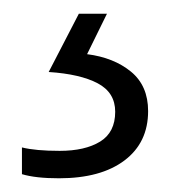

<svg xmlns="http://www.w3.org/2000/svg" viewBox="-20 -20 249 280"><path d="M196 142Q196 188 161.5 214Q127 240 66 240Q32 240 12 234V195Q32 200 67 200Q104 200 126 186.5Q148 173 148 143Q148 115 122.5 101.5Q97 88 51 85L95 0H136L107 59Q146 64 171 84.5Q196 105 196 142Z"/></svg>

Font: Noto Sans Sinhala Light
Style: Regular
Weight: 300
Designer: Jelle Bosma - Monotype Design Team
Foundry: Monotype Imaging Inc.
Version: Version 2.006; ttfautohint (v1.8.4.7-5d5b)